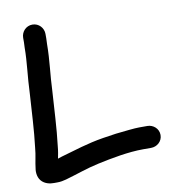

<svg xmlns="http://www.w3.org/2000/svg" viewBox="-81 -774 792 864"><g transform="rotate(-10 315.0 -342.5)"><path d="M72 -605.5C72 -540.7 61.5 -472.1 59 -400C53.6 -319.7 49.7 -230.3 40.2 -154.3C37 -116.4 30.1 -98.3 25.1 -55.1C23.5 -33.1 29 -8.1 52.2 6.1C73.4 19 94.5 17 111.5 17C125.7 17.2 139.6 14.4 152.7 10.8C207 -4.5 252.2 -22 307.6 -33.9C372 -47.8 450.1 -62.8 517.5 -62.8H554.5C580.6 -62.8 606 -82.9 606 -112.8C606 -142.6 580.6 -162.8 554.5 -162.8H517.5C506.3 -162.8 491.3 -161.7 470.9 -159.7C423.4 -155.5 395.1 -151.6 348.4 -144C274.2 -132 216.7 -112.1 151.8 -94C143.3 -91.4 139.1 -89.8 133 -87.8C136.2 -103.8 139.8 -120.3 141.8 -144.2C151.6 -223.1 155.3 -313.8 160.9 -395C163.2 -462.1 173.8 -530 174 -604.4C174.5 -613.9 175 -624 175 -629.5V-650.5C175 -677.5 153.6 -702 124 -702C94.4 -702 73 -677.5 73 -650.5V-629.5C73 -626.9 72 -615.7 72 -605.5Z"/></g></svg>

Font: Take Off
Style: YouHoser
Weight: 400
Foundry: Cannot Into Space Fonts
Version: Version 0.89